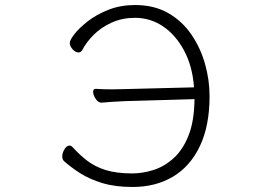

<svg xmlns="http://www.w3.org/2000/svg" viewBox="-20 -730 1040 765"><path d="M477 -327Q454 -326 429.5 -324.5Q405 -323 385 -321H384Q371 -321 361 -336.5Q351 -352 351 -364Q351 -376 361 -376H362Q376 -375 392.5 -374.5Q409 -374 427 -374Q440 -374 452.5 -374.5Q465 -375 476 -375L753 -382Q747 -466 713.5 -528.5Q680 -591 629.5 -625Q579 -659 518 -659Q467 -659 425 -640Q383 -621 353.5 -591.5Q324 -562 308 -531Q302 -521 293 -521Q281 -521 269.5 -533.5Q258 -546 258 -559Q258 -570 276.5 -594Q295 -618 329.5 -645Q364 -672 412 -691Q460 -710 518 -710Q594 -710 650 -678Q706 -646 742.5 -592.5Q779 -539 797 -475Q815 -411 815 -347Q815 -229 776.5 -148Q738 -67 669 -26Q600 15 508 15Q439 15 388 -0.5Q337 -16 300 -39.5Q263 -63 235 -88Q228 -95 228 -107Q228 -121 237 -135.5Q246 -150 257 -150Q263 -150 269 -144Q296 -114 327 -90Q358 -66 401 -52.5Q444 -39 507 -39Q548 -39 591 -52.5Q634 -66 671 -99Q708 -132 731 -189.5Q754 -247 755 -335Z"/></svg>

Font: Moon Stars Kai T HW Light
Style: Regular
Weight: 300
Designer: GuiWonder
Version: Version 1.101